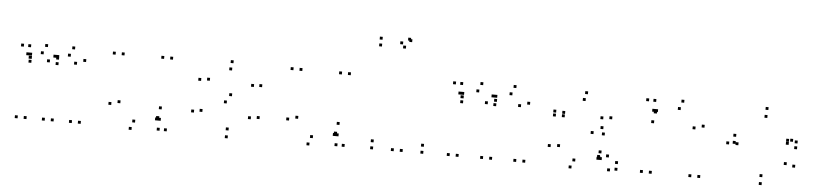

<svg xmlns="http://www.w3.org/2000/svg" viewBox="-46 -1048 5672 1334"><g transform="rotate(5 2790.0 -381.5)"><path d="M160 -410V-430H140V-410ZM150 -490V-510H130V-490ZM100 -490V-510H80V-490ZM100 10V-10H80V10ZM162 10V-10H142V10ZM162 -410V-430H142V-410ZM351 -421V-441H331V-421ZM267 -501.5V-521.5H247V-501.5ZM161.5 -432.5V-452.5H141.5V-432.5ZM141.5 -432.5V-452.5H121.5V-432.5ZM161.5 -382.5V-402.5H141.5V-382.5ZM241.5 -448.5V-468.5H221.5V-448.5ZM289 -396.5V-416.5H269V-396.5ZM289 10V-10H269V10ZM351 10V-10H331V10ZM540 -421V-441H520V-421ZM456 -501.5V-521.5H436V-501.5ZM350.5 -432.5V-452.5H330.5V-432.5ZM330.5 -432.5V-452.5H310.5V-432.5ZM350.5 -382.5V-402.5H330.5V-382.5ZM430.5 -448.5V-468.5H410.5V-448.5ZM478 -396.5V-416.5H458V-396.5ZM478 10V-10H458V10ZM540 10V-10H520V10Z M1080 -70V-90H1060V-70ZM1090 10V-10H1070V10ZM1140 10V-10H1120V10ZM1140 -490V-510H1120V-490ZM1078 -490V-510H1058V-490ZM1078 -70V-90H1058V-70ZM740 -139V-159H720V-139ZM895.5 21.5V1.5H875.5V21.5ZM1072 -59.5V-79.5H1052V-59.5ZM1092 -59.5V-79.5H1072V-59.5ZM1092 -139V-159H1072V-139ZM915.5 -31.5V-51.5H895.5V-31.5ZM802 -156.5V-176.5H782V-156.5ZM802 -490V-510H782V-490ZM740 -490V-510H720V-490Z M1347.5 -360V-380H1327.5V-360ZM1538.5 -219.5V-239.5H1518.5V-219.5ZM1714.5 -124.5V-144.5H1694.5V-124.5ZM1567.5 -33.5V-53.5H1547.5V-33.5ZM1375 -146V-166H1355V-146ZM1317 -136.5V-156.5H1297V-136.5ZM1566 21.5V1.5H1546V21.5ZM1775 -131V-151H1755V-131ZM1570.5 -272.5V-292.5H1550.5V-272.5ZM1408 -366.5V-386.5H1388V-366.5ZM1555.5 -451V-471H1535.5V-451ZM1716.5 -350V-370H1696.5V-350ZM1773.5 -353.5V-373.5H1753.5V-353.5ZM1561 -502V-522H1541V-502Z M2320 -70V-90H2300V-70ZM2330 10V-10H2310V10ZM2380 10V-10H2360V10ZM2380 -490V-510H2360V-490ZM2318 -490V-510H2298V-490ZM2318 -70V-90H2298V-70ZM1980 -139V-159H1960V-139ZM2135.5 21.5V1.5H2115.5V21.5ZM2312 -59.5V-79.5H2292V-59.5ZM2332 -59.5V-79.5H2312V-59.5ZM2332 -139V-159H2312V-139ZM2155.5 -31.5V-51.5H2135.5V-31.5ZM2042 -156.5V-176.5H2022V-156.5ZM2042 -490V-510H2022V-490ZM1980 -490V-510H1960V-490Z M2929 10V-10H2909V10ZM2929 -39V-59H2909V-39ZM2578.5 -39V-59H2558.5V-39ZM2578.5 10V-10H2558.5V10ZM2785 -756V-776H2765V-756ZM2775.5 -765V-785H2755.5V-765ZM2578.5 -755V-775H2558.5V-755ZM2578.5 -707.5V-727.5H2558.5V-707.5ZM2745.5 -707.5V-727.5H2725.5V-707.5ZM2723 -735V-755H2703V-735ZM2723 10V-10H2703V10ZM2785 10V-10H2765V10Z M3173 -398V-418H3153V-398ZM3163 -490V-510H3143V-490ZM3113 -490V-510H3093V-490ZM3113 10V-10H3093V10ZM3175 10V-10H3155V10ZM3175 -398V-418H3155V-398ZM3407.5 -394V-414H3387.5V-394ZM3302.5 -501.5V-521.5H3282.5V-501.5ZM3176 -422.5V-442.5H3156V-422.5ZM3156 -422.5V-442.5H3136V-422.5ZM3174 -363.5V-383.5H3154V-363.5ZM3279 -448.5V-468.5H3259V-448.5ZM3345.5 -372V-392H3325.5V-372ZM3345.5 10V-10H3325.5V10ZM3408.5 10V-10H3388.5V10ZM3638.5 -394V-414H3618.5V-394ZM3534 -501.5V-521.5H3514V-501.5ZM3407 -422.5V-442.5H3387V-422.5ZM3387 -422.5V-442.5H3367V-422.5ZM3405 -363.5V-383.5H3385V-363.5ZM3510.5 -448.5V-468.5H3490.5V-448.5ZM3577 -372V-392H3557V-372ZM3577 10V-10H3557V10ZM3640 10V-10H3620V10Z M3824 -355.5V-375.5H3804V-355.5ZM3824 -328V-348H3804V-328ZM3886 -328V-348H3866V-328ZM3886.5 -352V-372H3866.5V-352ZM4021 -453.5V-473.5H4001V-453.5ZM4154 -337.5V-357.5H4134V-337.5ZM4154 -68V-88H4134V-68ZM4157 -59.5V-79.5H4137V-59.5ZM4231.5 19V-1H4211.5V19ZM4282.5 10V-10H4262.5V10ZM4282.5 -36.5V-56.5H4262.5V-36.5ZM4216 -77V-97H4196V-77ZM4216 -343V-363H4196V-343ZM4033 -502V-522H4013V-502ZM4160.5 -269.5V-289.5H4140.5V-269.5ZM3806.5 -113.5V-133.5H3786.5V-113.5ZM3963.5 22V2H3943.5V22ZM4151 -54.5V-74.5H4131V-54.5ZM4168 -54.5V-74.5H4148V-54.5ZM4162 -100.5V-120.5H4142V-100.5ZM3985.5 -28.5V-48.5H3965.5V-28.5ZM3871 -119V-139H3851V-119ZM4095.5 -229.5V-249.5H4075.5V-229.5ZM4174 -226.5V-246.5H4154V-226.5Z M4520 -410V-430H4500V-410ZM4510 -490V-510H4490V-490ZM4460 -490V-510H4440V-490ZM4460 10V-10H4440V10ZM4522 10V-10H4502V10ZM4522 -410V-430H4502V-410ZM4860 -341V-361H4840V-341ZM4704.5 -501.5V-521.5H4684.5V-501.5ZM4528 -420.5V-440.5H4508V-420.5ZM4508 -420.5V-440.5H4488V-420.5ZM4508 -341V-361H4488V-341ZM4684.5 -448.5V-468.5H4664.5V-448.5ZM4798 -323.5V-343.5H4778V-323.5ZM4798 10V-10H4778V10ZM4860 10V-10H4840V10Z M5290 22V2H5270V22ZM5511 -119V-139H5491V-119ZM5451 -131.5V-151.5H5431V-131.5ZM5290 -33.5V-53.5H5270V-33.5ZM5105 -240V-260H5085V-240ZM5289 -446.5V-466.5H5269V-446.5ZM5453 -294.5V-314.5H5433V-294.5ZM5453 -273V-293H5433V-273ZM5481 -297V-317H5461V-297ZM5084.5 -297V-317H5064.5V-297ZM5084.5 -247.5V-267.5H5064.5V-247.5ZM5513.5 -247.5V-267.5H5493.5V-247.5ZM5513.5 -288V-308H5493.5V-288ZM5291.5 -502V-522H5271.5V-502ZM5040 -240V-260H5020V-240Z"/></g></svg>

Font: Monaspace Neon Dots Var
Style: Regular
Weight: 400
Designer: Riley Cran and the Lettermatic Team
Version: Version 1.100 (Monaspace Neon Dots)